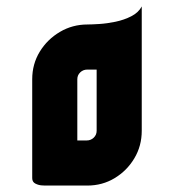

<svg xmlns="http://www.w3.org/2000/svg" viewBox="-20 -626 540 596"><path d="M251 -50Q205 -50 166 -73Q127 -96 103.5 -134.9Q80 -173.8 80 -220V-380Q80 -427.3 103.5 -465.7Q127 -504 166 -527Q205 -550 251.5 -550Q298 -550 336 -527Q374 -504 397 -465.7Q420 -427.3 420 -380V-220Q420 -173 397 -134.5Q374 -96 335.8 -73Q297.7 -50 251 -50ZM120 -50Q120 -50 110 -50.5Q100 -51 90 -56Q80 -61 80 -73V-281L251 -50ZM220 -190H249Q262 -190 271 -198.7Q280 -207.4 280 -220V-410H251Q238 -410 229 -401.3Q220 -392.6 220 -380ZM420 -380 251 -550Q264 -550 288 -551.5Q312 -553 338.5 -558.5Q365 -564 387.5 -575.5Q410 -587 420 -606Z"/></svg>

Font: Reem Kufi
Style: Regular
Weight: 400
Designer: Khaled Hosny
Version: Version 1.6